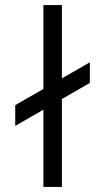

<svg xmlns="http://www.w3.org/2000/svg" viewBox="-20 -740 416 760"><path d="M225 0H151.7V-720H225ZM335.7 -411.7 40.3 -241.7V-323.8L335.7 -493.3Z"/></svg>

Font: Manrope Variable Light
Style: Regular
Weight: 200
Designer: Mikhail Sharanda
Foundry: Mikhail Sharanda
Version: Version 4.505